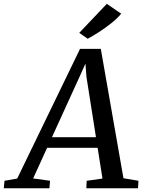

<svg xmlns="http://www.w3.org/2000/svg" viewBox="-86 -1010 767 1030"><path d="M-65.8 0 -61.8 -40.2 6.2 -52.1 343.3 -747.7H454.8L576.3 -53.8L656.7 -40.2L654.4 0H377.1L379.1 -40.2L463.7 -52.1L377.6 -599.2L368.9 -716L391.7 -712.2L344.8 -607.1L91.8 -52.8L182.4 -40.2L179.1 0ZM137.6 -217.2 163.5 -273.9H459.1L467.6 -217.2ZM339.2 -833.8 487.1 -989.5 564.2 -936.4Q542 -910 509.1 -884Q476.2 -858 442.7 -836.6Q409.2 -815.3 384.4 -802.1Z"/></svg>

Font: Merriweather 7pt Light
Style: Italic
Weight: 300
Italic angle: -7.8°
Designer: Eben Sorkin
Foundry: Eben Sorkin
Version: Version 2.200;gftools[0.9.31]